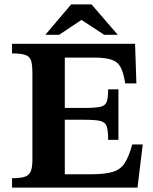

<svg xmlns="http://www.w3.org/2000/svg" viewBox="-20 -857 700 877"><path d="M608 0H35V-43Q69 -43 89.5 -48.5Q110 -54 119 -71.5Q128 -89 128 -126V-523Q128 -561 122 -580Q116 -599 96 -606Q76 -613 35 -613V-657H597L603 -476H552Q545 -521 532.5 -547Q520 -573 492 -583.5Q464 -594 408 -594H276V-364H365Q415 -364 438 -369Q461 -374 467.5 -392Q474 -410 474 -449H521V-218H474Q474 -260 467.5 -279.5Q461 -299 438 -304.5Q415 -310 365 -310H276V-61H394Q460 -61 495.5 -72Q531 -83 550 -112.5Q569 -142 584 -197H632ZM250 -698H187L305 -837H398L518 -698H456L352 -766Z"/></svg>

Font: STIX Two Text
Style: Bold
Weight: 700
Designer: Ross Mills, John Hudson & Paul Hanslow, Tiro Typeworks Ltd; with prior portions MicroPress Inc., and Coen Hoffman.
Foundry: Tiro Typeworks Ltd
Version: Version 2.13 b171